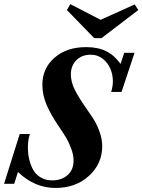

<svg xmlns="http://www.w3.org/2000/svg" viewBox="-57 -907 697 940"><path d="M404.3 -720.2 270.5 -857.9 287.1 -886.7 435.5 -810.1 602.5 -885.3 620.1 -857.9 439.9 -720.2ZM214.8 13.2Q112.8 13.2 30.8 -64.9L12.7 -7.3H-37.1L39.6 -251H89.4Q79.6 -222.2 79.6 -186.5Q79.6 -167 82 -147.7Q84.5 -128.4 92.3 -105.2Q100.1 -82 112.5 -64.7Q125 -47.4 147.2 -35.6Q169.4 -23.9 198.7 -23.9Q244.6 -23.9 273.9 -49.8Q303.2 -75.7 303.2 -121.1Q303.2 -148.4 291.5 -179.7Q279.8 -210.9 266.4 -233.4Q252.9 -255.9 229 -291Q190.9 -347.2 170.7 -394.8Q150.4 -442.4 150.4 -492.2Q150.4 -572.3 209.7 -624.3Q269 -676.3 364.7 -676.3Q422.9 -676.3 463.1 -656.2Q503.4 -636.2 533.2 -594.2L551.3 -648.4H601.6L538.1 -457H487.3Q495.6 -483.4 495.6 -509.8Q495.6 -541.5 483.2 -570.8Q470.7 -600.1 445.6 -619.6Q420.4 -639.2 388.2 -639.2Q343.3 -639.2 316.7 -612.3Q290 -585.4 290 -543Q290 -505.9 308.8 -468.3Q327.6 -430.7 365.2 -376.5Q390.6 -340.8 404.8 -317.6Q418.9 -294.4 431.2 -259.8Q443.4 -225.1 443.4 -191.4Q443.4 -105 378.4 -45.9Q313.5 13.2 214.8 13.2Z"/></svg>

Font: Elstob 10pt
Style: Bold Italic
Weight: 700
Italic angle: -20°
Designer: Peter S. Baker
Version: Version 1.015